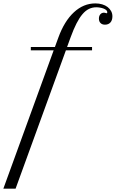

<svg xmlns="http://www.w3.org/2000/svg" viewBox="-219 -856 684 1133"><path d="M-37.1 -578.6H105L125 -633.3Q160.6 -731.4 217.3 -783.7Q273.9 -835.9 343.8 -835.9Q365.7 -835.9 384.3 -830.3Q402.8 -824.7 416 -814.5Q429.2 -804.2 436.8 -790.3Q444.3 -776.4 444.3 -759.8Q444.3 -736.3 432.6 -723.4Q420.9 -710.4 400.4 -710.4Q383.8 -710.4 374.3 -720Q364.7 -729.5 364.7 -746.1Q364.7 -761.7 373 -771.5Q381.3 -781.2 395 -781.2Q399.4 -781.2 404.8 -779.3Q405.8 -778.8 407.2 -778.3Q408.7 -777.8 409.7 -777.8Q414.1 -777.8 414.1 -783.7Q414.1 -791 408 -796.4Q401.9 -801.8 392.3 -805.4Q382.8 -809.1 371.3 -811Q359.9 -813 349.1 -813Q325.7 -813 305.7 -803.2Q285.6 -793.5 267.6 -772.2Q249.5 -751 232.4 -717.5Q215.3 -684.1 198.2 -637.2L176.8 -578.6H324.2V-559.1H169.9L-127 257.3H-199.2L97.7 -559.1H-37.1Z"/></svg>

Font: Petit Formal Script
Style: Regular
Weight: 400
Version: Version 1.001; ttfautohint (v0.8) -G 200 -r 50